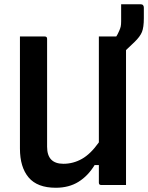

<svg xmlns="http://www.w3.org/2000/svg" viewBox="-20 -872 698 905"><path d="M243 13Q156 13 115 -35.5Q74 -84 74 -172V-700H191Q202 -700 202 -689V-180Q202 -100 279 -100Q325 -100 366 -123Q407 -146 446 -201V-700H528Q531 -705 534.5 -711Q538 -717 542 -727Q547 -738 549 -747Q551 -756 551 -772V-852H642Q658 -852 658 -836V-786Q658 -743 649 -721Q640 -699 614 -674Q593 -654 574 -636V0H457Q446 0 446 -11V-94H426Q395 -43 350 -15Q305 13 243 13Z"/></svg>

Font: Recursive Sn Lnr St SmB
Style: Regular
Weight: 600
Version: Version 1.079;hotconv 1.0.112;makeotfexe 2.5.65598; ttfautoh